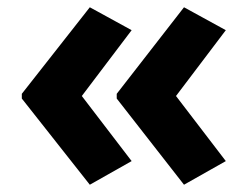

<svg xmlns="http://www.w3.org/2000/svg" viewBox="-20 -555 686 528"><path d="M227 -47 40 -284V-297L227 -535L342 -472L205 -291L342 -112ZM486 -47 301 -284V-297L486 -535L601 -472L464 -291L601 -112Z"/></svg>

Font: Menbere
Style: Regular
Weight: 400
Designer: Aleme Tadesse
Foundry: Sorkin Type Co
Version: Version 1.000